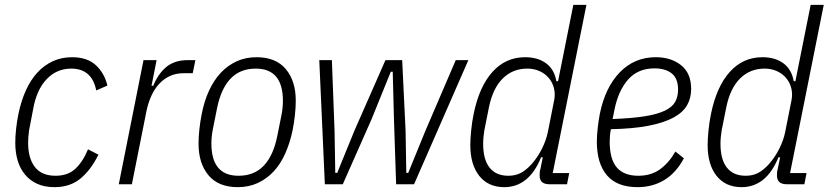

<svg xmlns="http://www.w3.org/2000/svg" viewBox="-20 -760 3418 792"><path d="M205 12Q164 12 134 -1.5Q104 -15 83.5 -39.5Q63 -64 53 -97.5Q43 -131 43 -171Q43 -198 46.5 -229.5Q50 -261 56 -290Q67 -343 86.5 -386.5Q106 -430 134 -460.5Q162 -491 198 -507.5Q234 -524 277 -524Q340 -524 375.5 -491Q411 -458 423 -407L377 -387Q359 -477 274 -477Q214 -477 172.5 -433.5Q131 -390 117 -311L100 -223Q98 -209 97 -195.5Q96 -182 96 -171Q96 -107 124 -71Q152 -35 209 -35Q260 -35 291 -64Q322 -93 343 -144L386 -122Q355 -59 312 -23.5Q269 12 205 12Z M470 0 572 -512H626L605 -406H612Q633 -457 667 -484.5Q701 -512 755 -512H786L775 -458H738Q706 -458 681 -446.5Q656 -435 636.5 -414Q617 -393 604 -364Q591 -335 584 -301L524 0Z M961 12Q881 12 840 -37Q799 -86 799 -167Q799 -196 802.5 -227.5Q806 -259 812 -289Q822 -342 842 -385.5Q862 -429 890.5 -459.5Q919 -490 956 -507Q993 -524 1038 -524Q1118 -524 1159 -475Q1200 -426 1200 -345Q1200 -316 1196.5 -284.5Q1193 -253 1187 -223Q1176 -170 1156.5 -126.5Q1137 -83 1108.5 -52.5Q1080 -22 1043 -5Q1006 12 961 12ZM964 -35Q1029 -35 1068.5 -77Q1108 -119 1124 -200L1141 -285Q1147 -315 1147 -344Q1147 -477 1035 -477Q970 -477 930.5 -435Q891 -393 875 -312L858 -227Q852 -197 852 -168Q852 -35 964 -35Z M1297 -512H1349L1360 -221L1363 -47H1371L1442 -221L1570 -512H1639L1653 -221L1656 -47H1664L1735 -221L1860 -512H1912L1688 0H1614L1605 -271L1600 -464H1592L1513 -269L1394 0H1320Z M2246 0Q2206 0 2206 -36Q2206 -42 2206.5 -49.5Q2207 -57 2209 -62L2219 -111H2212Q2162 12 2060 12Q1994 12 1957 -34.5Q1920 -81 1920 -162Q1920 -186 1923.5 -221.5Q1927 -257 1934 -291Q1957 -403 2011.5 -463.5Q2066 -524 2146 -524Q2199 -524 2233 -498.5Q2267 -473 2275 -425H2282L2345 -740H2399L2260 -46H2328L2319 0ZM2077 -35Q2105 -35 2127 -46Q2149 -57 2172 -82Q2197 -110 2215 -145.5Q2233 -181 2240 -216L2266 -347Q2271 -373 2265 -396.5Q2259 -420 2244 -438Q2229 -456 2206 -466.5Q2183 -477 2155 -477Q2095 -477 2054 -436.5Q2013 -396 1997 -318L1978 -223Q1976 -211 1974.5 -196Q1973 -181 1973 -167Q1973 -102 1999.5 -68.5Q2026 -35 2077 -35Z M2610 12Q2525 12 2483.5 -37Q2442 -86 2442 -175Q2442 -201 2445.5 -231.5Q2449 -262 2454 -289Q2476 -399 2536.5 -461.5Q2597 -524 2685 -524Q2748 -524 2789.5 -491Q2831 -458 2831 -393Q2831 -356 2814.5 -326.5Q2798 -297 2759 -275.5Q2720 -254 2656.5 -241.5Q2593 -229 2500 -227Q2497 -212 2496 -198.5Q2495 -185 2495 -176Q2495 -103 2524.5 -69Q2554 -35 2613 -35Q2666 -35 2703 -62Q2740 -89 2766 -135L2801 -107Q2769 -47 2720.5 -17.5Q2672 12 2610 12ZM2680 -478Q2612 -478 2571.5 -432.5Q2531 -387 2515 -309L2507 -269Q2588 -272 2640.5 -280.5Q2693 -289 2723.5 -304Q2754 -319 2765.5 -340.5Q2777 -362 2777 -390Q2777 -437 2750.5 -457.5Q2724 -478 2680 -478Z M3225 0Q3185 0 3185 -36Q3185 -42 3185.5 -49.5Q3186 -57 3188 -62L3198 -111H3191Q3141 12 3039 12Q2973 12 2936 -34.5Q2899 -81 2899 -162Q2899 -186 2902.5 -221.5Q2906 -257 2913 -291Q2936 -403 2990.5 -463.5Q3045 -524 3125 -524Q3178 -524 3212 -498.5Q3246 -473 3254 -425H3261L3324 -740H3378L3239 -46H3307L3298 0ZM3056 -35Q3084 -35 3106 -46Q3128 -57 3151 -82Q3176 -110 3194 -145.5Q3212 -181 3219 -216L3245 -347Q3250 -373 3244 -396.5Q3238 -420 3223 -438Q3208 -456 3185 -466.5Q3162 -477 3134 -477Q3074 -477 3033 -436.5Q2992 -396 2976 -318L2957 -223Q2955 -211 2953.5 -196Q2952 -181 2952 -167Q2952 -102 2978.5 -68.5Q3005 -35 3056 -35Z"/></svg>

Font: IBM Plex Sans Condensed Light
Style: Italic
Weight: 300
Width: 3
Italic angle: -11°
Designer: Mike Abbink, Paul van der Laan, Pieter van Rosmalen
Foundry: Bold Monday
Version: Version 1.3